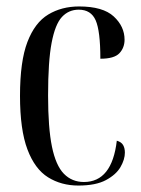

<svg xmlns="http://www.w3.org/2000/svg" viewBox="-20 -565 436 595"><path d="M223 10Q170 10 129 -15.5Q88 -41 65 -102Q42 -163 42 -268Q42 -375 65 -435Q88 -495 129.5 -520Q171 -545 225 -545Q299 -545 332.5 -514Q366 -483 366 -442Q366 -417 350 -400Q334 -383 291 -383Q291 -469 276.5 -502Q262 -535 224 -535Q193 -535 172 -512.5Q151 -490 140 -432.5Q129 -375 129 -269Q129 -169 141 -110.5Q153 -52 178 -26.5Q203 -1 240 -1Q327 -1 342 -129Q356 -125 361.5 -115.5Q367 -106 367 -92Q367 -71 353.5 -47.5Q340 -24 308.5 -7Q277 10 223 10Z"/></svg>

Font: Noto Serif Display ExtraCondensed
Style: Regular
Weight: 400
Width: 2
Designer: Monotype Design Team
Foundry: Monotype Imaging Inc.
Version: Version 2.009